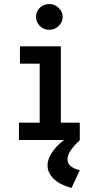

<svg xmlns="http://www.w3.org/2000/svg" viewBox="-20 -695 490 953"><path d="M74 0V-86H177V-379H79V-465H282V-86H376V0ZM225 -547Q197 -547 178 -566Q159 -585 159 -611Q159 -638 177.5 -656.5Q196 -675 225 -675Q251 -675 271 -656Q291 -637 291 -611Q291 -585 271 -566Q251 -547 225 -547ZM376 150 335 238Q274 221 245 191Q216 161 216 126Q216 89 248 48Q280 7 340 -27L377 0Q315 57 315 96Q315 135 376 150Z"/></svg>

Font: Inconsolata SemiCondensed Bold
Style: Regular
Weight: 700
Width: 4
Monospace: yes
Designer: Raph Levien, Cyreal, Brenton Simpson
Foundry: Raph Levien, Cyreal, Google
Version: Version 3.001; ttfautohint (v1.8.2.53-6de2)